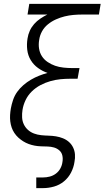

<svg xmlns="http://www.w3.org/2000/svg" viewBox="-20 -755 540 990"><path d="M167 215V160H202Q219 160 236.5 155.5Q254 151 268.5 140Q283 129 291.5 113Q300 97 302 80Q305 63 301.5 47Q298 31 286 20.5Q274 10 258.5 5.5Q243 1 226 0.5Q209 0 192 -0.5Q175 -1 159 -4Q143 -7 128 -12.5Q113 -18 99.5 -26.5Q86 -35 74.5 -45.5Q63 -56 54 -69.5Q45 -83 40 -98Q35 -113 33 -129Q31 -145 32 -162Q33 -179 36 -196Q40 -218 47.5 -240Q55 -262 68.5 -281Q82 -300 100.5 -316Q119 -332 139.5 -344Q160 -356 181.5 -364.5Q203 -373 225 -379Q199 -388 176 -404.5Q153 -421 138.5 -445Q124 -469 120.5 -498Q117 -527 122 -557Q125 -577 133.5 -596Q142 -615 156 -631Q170 -647 188 -659Q206 -671 224 -680H122L131 -735H499L490 -680H403Q381 -680 358.5 -678Q336 -676 313.5 -670.5Q291 -665 268.5 -655Q246 -645 227 -629.5Q208 -614 196.5 -593Q185 -572 182 -549Q178 -526 181.5 -504Q185 -482 196.5 -464.5Q208 -447 226 -435Q244 -423 264 -416Q284 -409 307 -406.5Q330 -404 353 -404H390L380 -349H343Q317 -349 291.5 -346.5Q266 -344 239.5 -336.5Q213 -329 188.5 -316Q164 -303 144 -283.5Q124 -264 112 -239Q100 -214 96 -188Q93 -169 94 -149.5Q95 -130 103 -113.5Q111 -97 124.5 -85Q138 -73 155.5 -66.5Q173 -60 192 -58Q211 -56 230.5 -55.5Q250 -55 268.5 -52Q287 -49 304.5 -42Q322 -35 335.5 -23Q349 -11 357 5.5Q365 22 366.5 41Q368 60 364 80Q360 108 346.5 134.5Q333 161 310 180Q287 199 258.5 207Q230 215 202 215Z"/></svg>

Font: Iosevka SS18 Light
Style: Italic
Weight: 300
Italic angle: -9°
Monospace: yes
Designer: Belleve Invis
Foundry: Belleve Invis
Version: Version 25.1.1; ttfautohint (v1.8.4)